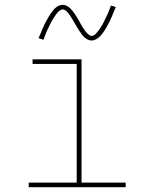

<svg xmlns="http://www.w3.org/2000/svg" viewBox="-20 -776 640 796"><path d="M99 0V-19H298V-511H115V-530H318V-19H501V0ZM360 -608Q351 -608 343.5 -612Q336 -616 330 -621.5Q324 -627 319 -633.5Q314 -640 309.5 -647Q305 -654 300.5 -661.5Q296 -669 292 -676L291 -677Q289 -681 286 -686Q283 -691 280.5 -695.5Q278 -700 275 -704.5Q272 -709 269.5 -713Q267 -717 264 -720.5Q261 -724 257 -728Q253 -732 249 -734.5Q245 -737 240 -737Q236 -737 231.5 -734.5Q227 -732 224 -729.5Q221 -727 218 -723.5Q215 -720 211.5 -715Q208 -710 206.5 -707.5Q205 -705 203 -702Q201 -699 199 -696Q197 -693 195 -689.5Q193 -686 191 -682Q189 -678 187 -673.5Q185 -669 182.5 -664.5Q180 -660 178 -655.5Q176 -651 173.5 -645.5Q171 -640 169 -634.5Q167 -629 164.5 -623Q162 -617 160 -611L140 -618Q145 -629 149 -639Q153 -649 157 -658.5Q161 -668 165 -676Q169 -684 173 -691Q177 -698 180.5 -704.5Q184 -711 188 -716.5Q192 -722 197.5 -729.5Q203 -737 209 -742.5Q215 -748 223 -752Q231 -756 240 -756Q249 -756 256.5 -752Q264 -748 270 -742.5Q276 -737 281 -730.5Q286 -724 291 -717Q296 -710 300 -702.5Q304 -695 309 -688V-687Q311 -683 314 -678Q317 -673 319.5 -668.5Q322 -664 325 -659.5Q328 -655 330.5 -651.5Q333 -648 336 -644Q339 -640 343 -636.5Q347 -633 351 -630Q355 -627 360 -627Q364 -627 368.5 -629.5Q373 -632 376 -635Q379 -638 382 -641.5Q385 -645 388.5 -649.5Q392 -654 393.5 -656.5Q395 -659 397 -662Q399 -665 401 -668Q403 -671 405 -675Q407 -679 409 -682.5Q411 -686 413 -690.5Q415 -695 417.5 -699.5Q420 -704 422 -709Q424 -714 426.5 -719Q429 -724 431 -729.5Q433 -735 435.5 -741Q438 -747 440 -753L460 -747Q455 -735 451 -725Q447 -715 443 -706Q439 -697 435 -688.5Q431 -680 427 -673Q423 -666 419.5 -659.5Q416 -653 412 -647.5Q408 -642 402.5 -634.5Q397 -627 391 -622Q385 -617 377 -612.5Q369 -608 360 -608Z"/></svg>

Font: Iosevka Curly Thin Extended
Style: Regular
Weight: 100
Width: 7
Monospace: yes
Designer: Belleve Invis
Foundry: Belleve Invis
Version: Version 11.1.0; ttfautohint (v1.8.3)